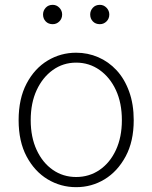

<svg xmlns="http://www.w3.org/2000/svg" viewBox="-20 -761 630 794"><path d="M295 13Q231 13 177 -19.5Q123 -52 90 -114Q57 -176 57 -264Q57 -353 90 -415.5Q123 -478 177 -510.5Q231 -543 295 -543Q343 -543 386 -524.5Q429 -506 462 -470.5Q495 -435 514 -382.5Q533 -330 533 -264Q533 -176 499.5 -114Q466 -52 412.5 -19.5Q359 13 295 13ZM295 -29Q349 -29 392 -58.5Q435 -88 459.5 -141Q484 -194 484 -264Q484 -335 459.5 -388Q435 -441 392 -471.5Q349 -502 295 -502Q241 -502 198.5 -471.5Q156 -441 131.5 -388Q107 -335 107 -264Q107 -194 131.5 -141Q156 -88 198.5 -58.5Q241 -29 295 -29ZM198 -661Q180 -661 169 -672.5Q158 -684 158 -701Q158 -717 169 -729Q180 -741 198 -741Q214 -741 225.5 -729Q237 -717 237 -701Q237 -684 225.5 -672.5Q214 -661 198 -661ZM393 -661Q375 -661 364 -672.5Q353 -684 353 -701Q353 -717 364 -729Q375 -741 393 -741Q409 -741 420.5 -729Q432 -717 432 -701Q432 -684 420.5 -672.5Q409 -661 393 -661Z"/></svg>

Font: Noto Sans SC ExtraLight
Style: Regular
Weight: 250
Designer: Ryoko NISHIZUKA 西塚涼子 (kana, bopomofo & ideographs); Paul D. Hunt (Latin, Greek & Cyrillic); Sandoll Communications 산돌커뮤니
Foundry: Adobe
Version: Version 2.004-H2;hotconv 1.0.118;makeotfexe 2.5.65603